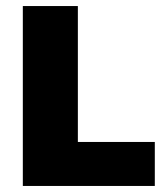

<svg xmlns="http://www.w3.org/2000/svg" viewBox="-20 -615 536 635"><path d="M55.5 0V-595H237.5V-145.5H492V0Z"/></svg>

Font: Encode Sans SC SemiCondensed ExtraBold
Style: Regular
Weight: 800
Width: 4
Designer: Multiple Designers
Foundry: Impallari Type
Version: Version 3.002